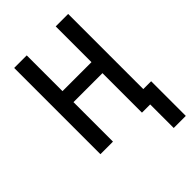

<svg xmlns="http://www.w3.org/2000/svg" viewBox="-262 -821 1124 1124"><g transform="rotate(-45 300.0 -259.5)"><path d="M489 195V0H421V-327H181V0H77V-714H181V-418H421V-714H524V-92H589V195Z"/></g></svg>

Font: Noto Sans Mono Medium
Style: Regular
Weight: 500
Designer: Monotype Design Team
Foundry: Monotype Imaging Inc.
Version: Version 2.014